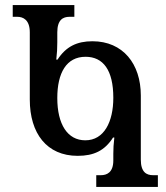

<svg xmlns="http://www.w3.org/2000/svg" viewBox="-20 -734 653 754"><path d="M358 0H600V-46H581C555 -46 533 -58 533 -107V-359C533 -483 463 -572 343 -572C282 -572 239 -551 206 -500H201C204 -526 205 -544 205 -568V-607C205 -656 227 -668 253 -668H272V-714H30V-668H48C71 -668 97 -656 97 -607V-343C97 -210 164 -122 285 -122C348 -122 391 -142 424 -194H429C426 -168 425 -151 425 -130V-104C425 -56 399 -46 376 -46H358ZM315 -183C245 -183 205 -246 205 -349C205 -448 241 -511 316 -511C385 -511 425 -459 425 -350C425 -256 389 -183 315 -183Z"/></svg>

Font: Noto Serif Georgian Condensed Medium
Style: Regular
Weight: 500
Width: 3
Designer: Monotype Design Team, Akaki Razmadze
Foundry: Google LLC
Version: Version 2.003